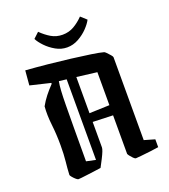

<svg xmlns="http://www.w3.org/2000/svg" viewBox="-145 -897 892 1012"><g transform="rotate(-20 301.0 -391.5)"><path d="M84 -412Q99 -439 117.5 -462.5Q136 -486 160 -511L159 -516L46 -543L53 -625Q110 -621 175 -614.5Q240 -608 300.5 -600.5Q361 -593 408 -586Q455 -579 476 -573Q479 -573 488 -564Q497 -555 505.5 -545Q514 -535 514 -531V-66L573 -49V-5Q556 -2 526.5 1.5Q497 5 472 7.5Q447 10 442 10Q437 9 429 1Q421 -7 414.5 -15.5Q408 -24 407 -28V-244L294 -248V-105Q294 -91 272 -48L250 -6Q238 -4 217.5 -1.5Q197 1 175.5 4Q154 7 138.5 8.5Q123 10 120 10Q115 9 106.5 1.5Q98 -6 91 -14.5Q84 -23 83 -27Q85 -66 89 -102Q93 -138 93 -191Q93 -251 86.5 -307.5Q80 -364 84 -412ZM190 -65 242 -54V-506L200 -511Q196 -491 194 -460Q192 -429 191.5 -379Q191 -329 190.5 -252.5Q190 -176 190 -65ZM407 -486 294 -500V-297L407 -301ZM303 -663Q270 -663 240 -680Q210 -697 187.5 -720.5Q165 -744 155 -764L186 -793Q211 -768 239.5 -751Q268 -734 303 -734Q339 -734 368 -751Q397 -768 421 -793L453 -764Q443 -744 420.5 -720.5Q398 -697 367.5 -680Q337 -663 303 -663Z"/></g></svg>

Font: Grenze Gotisch Medium
Style: Regular
Weight: 500
Designer: Renata Polastri
Foundry: Omnibus-Type
Version: Version 1.001